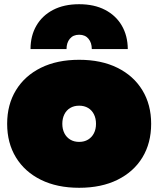

<svg xmlns="http://www.w3.org/2000/svg" viewBox="-20 -878 752 912"><path d="M587 -645H416Q416 -675 400.2 -694Q384.5 -713 356 -713Q327.5 -713 311.8 -694Q296 -675 296 -645H125Q125 -708 152.8 -756Q180.5 -804 232.2 -831Q284 -858 356 -858Q427.5 -858 479 -831.2Q530.5 -804.5 558.5 -756.5Q586.5 -708.5 587 -645ZM356 14Q251 14 174.2 -24Q97.5 -62 55.8 -130.2Q14 -198.5 14 -290Q14 -381 55.8 -449.5Q97.5 -518 174.2 -556Q251 -594 356 -594Q461 -594 537.8 -556Q614.5 -518 656.2 -449.5Q698 -381 698 -290Q698 -198.5 656.5 -130.2Q615 -62 538.2 -24Q461.5 14 356 14ZM356 -204Q380.5 -204 398.5 -215Q416.5 -226 426.2 -245.2Q436 -264.5 436 -290Q436 -315.5 426.2 -335Q416.5 -354.5 398.5 -365.2Q380.5 -376 356 -376Q331.5 -376 313.5 -365.2Q295.5 -354.5 285.8 -335Q276 -315.5 276 -290Q276 -264.5 285.8 -245.2Q295.5 -226 313.5 -215Q331.5 -204 356 -204Z"/></svg>

Font: Hepta Slab ExtraLight Black
Style: Regular
Weight: 900
Version: Version 1.102